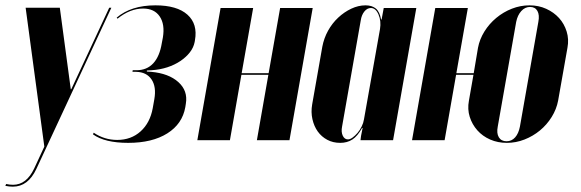

<svg xmlns="http://www.w3.org/2000/svg" viewBox="-59 -525 2177 719"><path d="M165 -496 206 -191H208L350 -496H358L77 108Q46 174 -11 174Q-24 174 -39 171L-36 164Q-23 167 -10 167Q40 167 69 106L107 24L37 -496Z M421 10Q333 10 289 -22L292 -28Q332 -1 380 -1Q432 -1 467.5 -33Q503 -65 513 -120L519 -154Q527 -200 508.5 -227.5Q490 -255 451 -256H437L438 -262H452Q491 -262 515 -288Q539 -314 547 -364L551 -385Q559 -434 539 -463.5Q519 -493 477 -493Q428 -493 381 -455L378 -459Q432 -505 523 -505Q604 -505 643 -470Q682 -435 671 -374L670 -368Q666 -347 652 -329Q638 -311 616.5 -296.5Q595 -282 567.5 -273Q540 -264 508 -262L491 -261V-257L507 -256Q573 -250 609 -217.5Q645 -185 637 -137L635 -124Q624 -61 567.5 -25.5Q511 10 421 10Z M889 -495 846 -251H947L990 -495H1112L1025 0H903L946 -245H845L802 0H680L767 -495Z M1299 -46H1297Q1280 -15 1260.5 -2.5Q1241 10 1215 10Q1188 10 1166.5 -1.5Q1145 -13 1131 -32.5Q1117 -52 1111 -78.5Q1105 -105 1110 -134L1148 -350Q1154 -382 1169.5 -410Q1185 -438 1207.5 -459Q1230 -480 1256.5 -492.5Q1283 -505 1310 -505Q1334 -505 1348.5 -493Q1363 -481 1368 -452H1370L1378 -495H1500L1413 0H1291L1293 -16ZM1364 -416Q1369 -446 1358.5 -470.5Q1348 -495 1330 -495Q1316 -495 1305.5 -482Q1295 -469 1292 -449L1222 -51Q1218 -31 1224.5 -17Q1231 -3 1244 -3Q1252 -3 1261.5 -10Q1271 -17 1280 -27.5Q1289 -38 1295.5 -51.5Q1302 -65 1304 -78Z M1924 -505Q1958 -505 1986.5 -492Q2015 -479 2034.5 -457.5Q2054 -436 2063 -407Q2072 -378 2066 -346L2031 -148Q2025 -116 2007 -87Q1989 -58 1963 -36.5Q1937 -15 1905 -2.5Q1873 10 1839 10Q1805 10 1776.5 -2.5Q1748 -15 1728.5 -37Q1709 -59 1700 -87.5Q1691 -116 1697 -148L1714 -245H1649L1606 0H1484L1571 -495H1693L1650 -251H1715L1731 -346Q1737 -378 1755 -407Q1773 -436 1799.5 -458Q1826 -480 1858 -492.5Q1890 -505 1924 -505ZM1926 -499Q1907 -499 1893 -483.5Q1879 -468 1874 -443L1805 -51Q1800 -26 1809 -11Q1818 4 1838 4Q1857 4 1870 -10.5Q1883 -25 1888 -51L1957 -443Q1962 -469 1953.5 -484Q1945 -499 1926 -499Z"/></svg>

Font: Moniqa Black Ita Display
Style: Italic
Weight: 900
Italic angle: -10°
Designer: Rajesh Rajput
Foundry: Rajesh Rajput
Version: Version 1.000